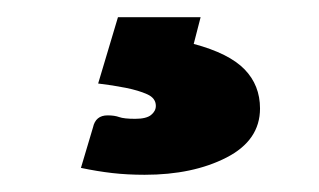

<svg xmlns="http://www.w3.org/2000/svg" viewBox="-20 -29 370 223"><path d="M148 174Q128 174 110.5 172Q93 170 74 166L88 119Q91 105 105 105Q113 105 118.5 107Q124 109 137 109Q150 109 155.5 104.5Q161 100 161 94Q161 85 151 80.5Q141 76 126 73Q111 70 94 68L117 -9H213L205 22Q246 33 264 51.5Q282 70 282 97Q282 134 243 154Q204 174 148 174Z"/></svg>

Font: Aleo Black
Style: Regular
Weight: 900
Designer: Alessio Laiso
Foundry: Alessio Laiso
Version: Version 2.001;gftools[0.9.29]